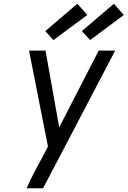

<svg xmlns="http://www.w3.org/2000/svg" viewBox="-20 -1005 681 1025"><path d="M210 0H122Q139 -38 158 -75.5Q177 -113 198 -150L236 -223L135 -735H223L296 -325L507 -735H595ZM461 -791 417 -839 588 -985 641 -925ZM265 -791 222 -839 393 -985 446 -925Z"/></svg>

Font: Iosevka Extended Oblique
Style: Regular
Weight: 400
Width: 7
Italic angle: -9°
Monospace: yes
Designer: Belleve Invis
Foundry: Belleve Invis
Version: Version 32.0.1; ttfautohint (v1.8.4)